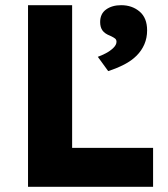

<svg xmlns="http://www.w3.org/2000/svg" viewBox="-20 -720 649 740"><path d="M88 0V-700H258V-150H570V0ZM357 -501Q371 -506 387.5 -514.5Q404 -523 416.5 -535Q429 -547 429 -559Q429 -567 423.5 -571.5Q418 -576 405 -582Q384 -590 375 -602.5Q366 -615 366 -635Q366 -667 389 -683.5Q412 -700 447 -700Q489 -700 518 -675.5Q547 -651 547 -603Q547 -574 536.5 -549.5Q526 -525 506.5 -505.5Q487 -486 459 -471.5Q431 -457 397 -446Z"/></svg>

Font: Mach
Style: Bold
Weight: 700
Version: Version 1.002